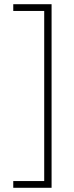

<svg xmlns="http://www.w3.org/2000/svg" viewBox="-20 -769 351 912"><path d="M225 123V-749H43V-717H190V91H43V123Z"/></svg>

Font: TitilliumWeb ExtraLight
Style: Regular
Weight: 400
Designer: Mohamed Gaber, Accademia di Belle Arti di Urbino and others
Foundry: Kief Type Foundry, Accademia di Belle Arti di Urbino and others
Version: Version 3.000; ttfautohint (v1.8.2)